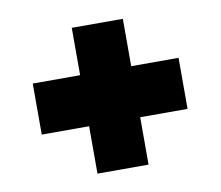

<svg xmlns="http://www.w3.org/2000/svg" viewBox="-59 -681 696 606"><g transform="rotate(-10 288.5 -377.5)"><path d="M55 -295.5V-459.1H206.8V-610.9H370.5V-459.1H522.3V-295.5H370.5V-143.6H206.8V-295.5Z"/></g></svg>

Font: Spartan MB Black
Style: Regular
Weight: 900
Designer: Matt Bailey, Mirko Velimirovic
Foundry: Matt Bailey
Version: Version 1.005